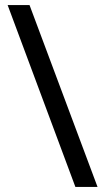

<svg xmlns="http://www.w3.org/2000/svg" viewBox="-20 -734 412 754"><path d="M96 -714 363 0H276L10 -714Z"/></svg>

Font: Noto Znamenny Musical Notation
Style: Regular
Weight: 400
Version: Version 1.003; ttfautohint (v1.8.4.7-5d5b)